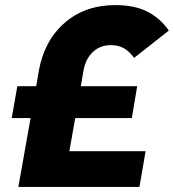

<svg xmlns="http://www.w3.org/2000/svg" viewBox="-20 -733 682 753"><path d="M518 -395H297L307 -454Q315 -501 343.5 -528.5Q372 -556 415 -556Q444 -556 465.5 -544Q487 -532 506 -506L642 -613Q609 -661 558.5 -687Q508 -713 433 -713Q313 -713 233 -643Q153 -573 132 -454L122 -395H48L26 -270H100L52 0H527L551 -140H252L275 -270H497Z"/></svg>

Font: Geom ExtraBold
Style: Bold Italic
Weight: 800
Italic angle: -10°
Version: Version 1.102